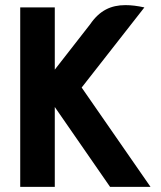

<svg xmlns="http://www.w3.org/2000/svg" viewBox="-20 -730 628 750"><path d="M194 -701H59V0H194V-312L410 0H568L299 -388L544 -701C517 -707 493 -710 470 -710C413 -710 369 -689 332 -635L194 -458Z"/></svg>

Font: Mesarto
Style: Regular
Weight: 700
Designer: Mohamed Gaber
Foundry: Kief Type Foundry
Version: Version 2.020